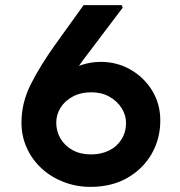

<svg xmlns="http://www.w3.org/2000/svg" viewBox="-20 -731 706 751"><path d="M334 0Q279 0 229.5 -19Q180 -38 143 -72Q106 -106 85 -152Q64 -198 64 -251Q64 -292 73.5 -329.5Q83 -367 101.5 -403.5Q120 -440 143.5 -478Q167 -516 195 -555L307 -711H456L460 -701L305 -496Q275 -456 251 -417Q227 -378 209 -339Q191 -300 178 -260L133 -328Q147 -362 171.5 -391Q196 -420 228 -442Q260 -464 297.5 -476.5Q335 -489 374 -489Q438 -489 491 -458.5Q544 -428 575.5 -376Q607 -324 607 -260Q607 -187 572.5 -128Q538 -69 477 -34.5Q416 0 334 0ZM336 -127Q375 -127 406 -142Q437 -157 455 -185.5Q473 -214 473 -250Q473 -281 455.5 -308.5Q438 -336 407.5 -353Q377 -370 337 -370Q296 -370 265 -353.5Q234 -337 217 -310Q200 -283 200 -251Q200 -217 217 -188.5Q234 -160 264.5 -143.5Q295 -127 336 -127Z"/></svg>

Font: Lexend Exa SemiBold
Style: Regular
Weight: 600
Designer: Bonnie Shaver-Troup, Thomas Jockin
Foundry: Lexend
Version: Version 1.007